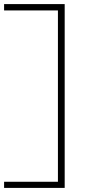

<svg xmlns="http://www.w3.org/2000/svg" viewBox="-33 -818 540 938"><path d="M283 100H-13V70H250V-767H-13V-798H283Z"/></svg>

Font: BioRhyme Expanded ExtraLight
Style: Regular
Weight: 275
Width: 7
Designer: Aoife Mooney
Foundry: Aoife Mooney Type
Version: Version 1.000